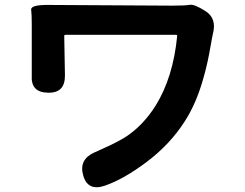

<svg xmlns="http://www.w3.org/2000/svg" viewBox="-20 -748 1040 816"><path d="M426 41Q354 66 334 -1Q314 -69 379 -99L447 -130Q479 -145 509 -163Q586 -211 642 -300Q716 -420 733 -595Q733 -600 728 -600H258Q253 -600 253 -595L256 -428Q257 -352 184 -354Q110 -355 115 -428Q115 -433 115 -469V-644Q115 -685 112.5 -706.5Q110 -728 188 -727L711 -724Q768 -724 787 -727.5Q806 -731 853 -701Q902 -670 885 -605Q882 -593 876 -558Q863 -480 845 -418Q815 -309 765 -232Q703 -135 605 -61Q507 13 426 41Z"/></svg>

Font: Resource Han Rounded KR
Style: Bold
Weight: 700
Designer: Cyano Hao (round all glyphs); Ryoko NISHIZUKA 西塚涼子 (kana, bopomofo & ideographs); Paul D. Hunt (Latin, Greek & Cyrillic)
Foundry: Cyano Hao
Version: 0.990